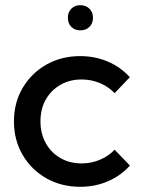

<svg xmlns="http://www.w3.org/2000/svg" viewBox="-20 -716 558 746"><path d="M484.9 -72.8Q449.2 -33.2 399.4 -11.7Q349.6 9.8 291.5 9.8Q218.3 9.8 159.9 -23.4Q101.6 -56.6 67.9 -114.3Q34.2 -171.9 34.2 -244.1Q34.2 -316.9 67.9 -374.3Q101.6 -431.6 159.9 -464.8Q218.3 -498 291.5 -498Q349.1 -498 398.9 -476.8Q448.7 -455.6 484.4 -416L425.3 -354Q401.4 -379.4 367.9 -393.3Q334.5 -407.2 296.9 -407.2Q250.5 -407.2 214.4 -386.2Q178.2 -365.2 157.7 -328.9Q137.2 -292.5 137.2 -244.6Q137.2 -197.3 157.7 -160.2Q178.2 -123 214.4 -102.1Q250.5 -81.1 296.9 -81.1Q334.5 -81.1 368.2 -95.2Q401.9 -109.4 425.3 -134.3ZM292 -598.1Q270.5 -598.1 257.1 -611.6Q243.7 -625 243.7 -647.5Q243.7 -668.5 257.1 -682.1Q270.5 -695.8 292 -695.8Q314 -695.8 327.6 -682.1Q341.3 -668.5 341.3 -647.5Q341.3 -625 327.6 -611.6Q314 -598.1 292 -598.1Z"/></svg>

Font: Kumbh Sans Medium
Style: Regular
Weight: 500
Version: Version 1.005